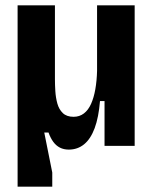

<svg xmlns="http://www.w3.org/2000/svg" viewBox="-20 -547 576 720"><path d="M46 153V-527H186V-250Q186 -229 187.5 -205Q189 -181 195 -159Q201 -137 215.5 -123Q230 -109 256 -109Q278 -109 294.5 -121.5Q311 -134 321.5 -157.5Q332 -181 337.5 -212.5Q343 -244 344 -281V-527H485V-222V0H372V-168H355Q350 -107 335 -66.5Q320 -26 295.5 -6Q271 14 238 14Q219 14 204.5 6.5Q190 -1 179.5 -15.5Q169 -30 162 -50H146L176 100V153Z"/></svg>

Font: Bricolage Grotesque 36pt SemiCondensed
Style: Bold
Weight: 700
Width: 4
Designer: Mathieu Triay
Foundry: Atelier Triay
Version: Version 1.001;gftools[0.9.33.dev8+g029e19f]